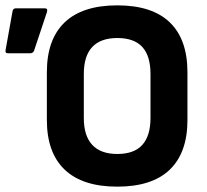

<svg xmlns="http://www.w3.org/2000/svg" viewBox="-20 -686 772 717"><path d="M418 11Q288 11 221.5 -52.5Q155 -116 155 -238V-416Q155 -539 221.5 -602.5Q288 -666 418 -666Q548 -666 614 -602.5Q680 -539 680 -416V-238Q680 -116 614 -52.5Q548 11 418 11ZM418 -111Q481 -111 511.5 -145Q542 -179 542 -245V-410Q542 -477 511.5 -510.5Q481 -544 418 -544Q356 -544 324.5 -510.5Q293 -477 293 -410V-245Q293 -179 324.5 -145Q356 -111 418 -111ZM10 -487Q-2 -487 1 -500L27 -645Q29 -655 40 -655H147Q160 -655 155 -640L107 -496Q103 -487 92 -487Z"/></svg>

Font: Sofia Sans Semi Condensed ExtraBold
Style: Regular
Weight: 800
Designer: Botio Nikoltchev, Ani Petrova
Foundry: lettersoup
Version: Version 4.100